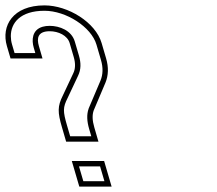

<svg xmlns="http://www.w3.org/2000/svg" viewBox="-253 -693 806 713"><path d="M-19.8 -338C-39.6 -298.4 -39.4 -276.5 -22.8 -220L-7.4 -167H112.6L97.2 -220C89.7 -245.3 89 -266.3 95 -283L138.6 -386C149.8 -413.3 150.6 -443.3 141.1 -476L124.4 -533C101.9 -610 0 -673 -87.8 -673C-205.1 -673 -249.4 -597.3 -227.4 -522L-213.9 -476H-95.2L-108.6 -522C-117.1 -551.1 -112.9 -577 -68.5 -577C-36 -577 -2.6 -561.3 5.7 -533L20.9 -481C27.9 -457 27.1 -436.7 18.7 -420ZM41.5 0H161.5L133.7 -95H13.7ZM-1.8 -329.3 36.6 -411C48.4 -435.2 48 -459.6 40.1 -486.6L24.8 -538.6C12.9 -579.6 -31.3 -597 -68.5 -597C-78 -597 -86.6 -596 -94.5 -593.7C-135.3 -582.1 -135.4 -542.3 -127.8 -516.4L-121.9 -496H-198.9L-208.2 -527.6C-211.3 -538.1 -212.8 -548.5 -212.8 -558.4C-213.1 -607.3 -178.2 -653 -87.8 -653C-7.5 -653 86 -592.9 105.2 -527.4L121.9 -470.4C130.4 -441.2 129.4 -416.2 120.2 -393.7L76.3 -290.3L76.2 -289.7C68.2 -267.5 69.9 -242 78 -214.4L86 -187H7.6L-3.7 -225.6C-19.9 -281 -19.6 -293.7 -1.8 -329.3ZM56.5 -20 40.4 -75H118.7L134.8 -20Z"/></svg>

Font: Din Kursivschrift
Style: BreitLeftGho
Weight: 400
Version: Version 1.089